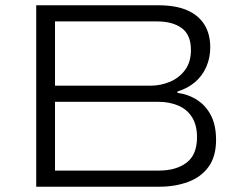

<svg xmlns="http://www.w3.org/2000/svg" viewBox="-20 -706 906 726"><path d="M117 0V-686H580Q644 -686 687 -667.5Q730 -649 752.5 -613.5Q775 -578 775 -527Q775 -487 760 -453Q745 -419 717.5 -395.5Q690 -372 651 -360V-355Q694 -349 727 -327Q760 -305 778.5 -268Q797 -231 797 -177Q797 -114 768.5 -75Q740 -36 691 -18Q642 0 583 0ZM188 -61H581Q646 -61 685.5 -91Q725 -121 725 -187Q725 -233 706 -263Q687 -293 653.5 -307Q620 -321 579 -321H188ZM188 -382H549Q587 -382 622 -396.5Q657 -411 679.5 -441Q702 -471 702 -517Q702 -574 667.5 -599.5Q633 -625 574 -625H188Z"/></svg>

Font: Archivo Expanded ExtraLight
Style: Regular
Weight: 250
Width: 7
Designer: Hector Gatti
Foundry: Omnibus-Type
Version: Version 2.001